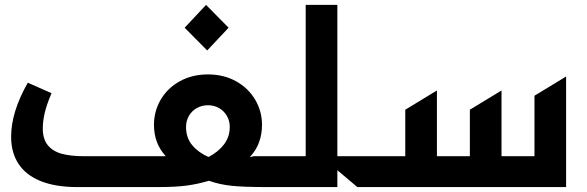

<svg xmlns="http://www.w3.org/2000/svg" viewBox="-20 -760 2385 780"><path d="M25.2 -204.5Q25.2 -305.4 93 -424L189.3 -381.4Q169.4 -334.5 161.6 -301Q153.8 -267.4 153.8 -237.9Q153.8 -195 174.2 -170.1Q194.6 -145.2 231 -135.3Q267.4 -125.4 320 -125.4H653.4Q628.9 -152.3 617.2 -183.9Q605.5 -215.6 605.5 -252.8Q605.5 -308.2 633 -355.3Q660.5 -402.3 710.6 -430Q760.7 -457.7 824.9 -457.7Q888.8 -457.7 938.9 -429.9Q989 -402 1016.7 -354.9Q1044.4 -307.9 1044.4 -252.8Q1044.4 -216.3 1033 -183.6Q1021.7 -150.9 995 -121.8Q997.9 -122.5 1003.7 -123.6Q1009.6 -124.6 1011.7 -125.4H1109V0H1064.6Q971.6 0 921.7 -5.1Q871.8 -10.3 828.8 -25.6Q784.1 -12.4 739.3 -6.2Q694.6 0 620.7 0H294.4Q206 0 145.8 -24.1Q85.6 -48.3 55.4 -94.1Q25.2 -139.9 25.2 -204.5ZM827.1 -122.2Q866.8 -142.8 890.1 -173.5Q913.4 -204.2 913.4 -244.3Q913.4 -268.5 902 -288.7Q890.6 -308.9 870.4 -320.7Q850.1 -332.4 824.9 -332.4Q799.4 -332.4 778.9 -320.7Q758.5 -308.9 747.2 -288.7Q735.8 -268.5 735.8 -244.3Q735.8 -199.6 761.4 -169.6Q786.9 -139.6 827.1 -122.2ZM730.1 -647.4 817.1 -740.1 908.7 -647.4 821.7 -555Z M1350.5 -68.5V0H1109Q1094.5 0 1086.8 -16.3Q1079.2 -32.7 1079.2 -63.6Q1079.2 -93.8 1086.8 -109.6Q1094.5 -125.4 1109 -125.4H1221.9V-740.1H1350.5V-125.4H1454.5V0H1431.8Z M1424.7 -63.6Q1424.7 -93.8 1432.4 -109.6Q1440 -125.4 1454.5 -125.4H1626.4V-314.3L1755 -392.4V-125.4H1888.8V-314.3L2017.4 -392.4V-125.4H2151.3V-371.1L2279.8 -449.2V0H1454.5Q1440 0 1432.4 -16.3Q1424.7 -32.7 1424.7 -63.6Z"/></svg>

Font: Riot Sans AR Bold
Style: Regular
Weight: 400
Designer: Bonnie Shaver-Troup, Thomas Jockin
Foundry: Lexend
Version: Version 1.001